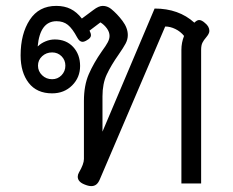

<svg xmlns="http://www.w3.org/2000/svg" viewBox="-20 -623 791 652"><path d="M244 -23Q244 -30 248 -37Q265 -66 265 -83V-280Q265 -333 281.5 -371Q298 -409 326 -449Q340 -468 346 -479.5Q352 -491 352 -501Q352 -514 343 -526.5Q334 -539 321 -547L284 -519Q289 -509 289 -504Q289 -494 276 -487Q267 -481 260 -481Q250 -481 242 -496Q226 -526 210.5 -538.5Q195 -551 172 -551Q116 -551 108 -466H109Q119 -476 134.5 -482.5Q150 -489 166 -489Q205 -489 228.5 -463.5Q252 -438 252 -399Q252 -360 225 -333Q198 -306 157 -306Q105 -306 77.5 -341.5Q50 -377 50 -435Q50 -508 81 -555.5Q112 -603 171 -603Q199 -603 220 -592.5Q241 -582 258 -560L297 -589Q315 -603 329 -603Q344 -603 357 -593Q378 -576 396 -552Q414 -528 414 -504Q414 -489 406.5 -475Q399 -461 383 -438Q357 -401 342.5 -370Q328 -339 328 -296V-176L505 -594Q587 -594 640 -546Q649 -555 656 -555Q665 -555 676 -545Q691 -533 691 -518Q691 -509 680 -496Q672 -487 667.5 -478Q663 -469 663 -454V0H596V-454Q596 -478 605 -501Q593 -516 575.5 -524.5Q558 -533 541 -533L319 -14Q314 -2 307 3.5Q300 9 290 9Q280 9 266 3Q244 -6 244 -23ZM202 -400Q202 -419 189 -432Q176 -445 157 -445Q137 -445 123 -432Q109 -419 109 -400Q109 -381 123 -367.5Q137 -354 157 -354Q176 -354 189 -367.5Q202 -381 202 -400Z"/></svg>

Font: Niramit Light
Style: Regular
Weight: 300
Designer: Katatrad Aksorn Co.,Ltd.
Foundry: Cadson Demak Co.,Ltd.
Version: Version 1.000; ttfautohint (v1.6)